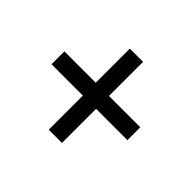

<svg xmlns="http://www.w3.org/2000/svg" viewBox="-107 -721 728 728"><g transform="rotate(45 257.0 -357.5)"><path d="M221 -140H292V-323H460V-392H292V-575H221V-392H53V-323H221Z"/></g></svg>

Font: Noto Serif Hebrew SemiCondensed
Style: Bold
Weight: 700
Width: 4
Designer: Monotype Design Team
Foundry: Monotype Imaging Inc.
Version: Version 2.004